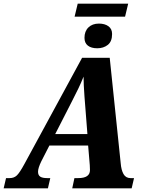

<svg xmlns="http://www.w3.org/2000/svg" viewBox="-62 -1030 787 1050"><path d="M671 -56 658 0H333L345 -56H366Q430 -56 430 -100L429 -127L420 -234H208L164 -148Q146 -111 146 -91Q146 -72 158 -64Q170 -56 196 -56H213L200 0H-42L-29 -56H-9Q15 -56 30.5 -71Q46 -86 72 -134L387 -714H538L598 -138Q601 -100 613.5 -78Q626 -56 652 -56ZM416 -297 403 -464 400 -502Q395 -569 395 -611Q382 -578 366.5 -546Q351 -514 330 -473L240 -297ZM363 -1010H639L622 -939H346ZM400 -823Q400 -859 421.5 -880Q443 -901 479 -901Q511 -901 531 -886.5Q551 -872 551 -844Q551 -803 527.5 -784.5Q504 -766 470 -766Q437 -766 418.5 -780.5Q400 -795 400 -823Z"/></svg>

Font: Noto Serif NarrowExtraBold
Style: Italic
Weight: 800
Width: 4
Italic angle: -12°
Designer: Monotype Design Team
Foundry: Monotype Imaging Inc.
Version: Version 1.001